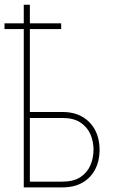

<svg xmlns="http://www.w3.org/2000/svg" viewBox="-20 -812 507 832"><path d="M93.8 -326.7H250.5Q302.2 -326.7 338.1 -305.2Q374 -283.7 392.8 -246.8Q411.6 -210 411.6 -163.1Q411.6 -115.7 392.8 -78.9Q374 -42 338.1 -21Q302.2 0 250.5 0H83V-791.5H109.4V-24.9H250.5Q298.8 -24.9 328.4 -44.4Q357.9 -64 371.6 -95.7Q385.3 -127.4 385.3 -164.1Q385.3 -199.2 371.6 -230.5Q357.9 -261.7 328.4 -281.2Q298.8 -300.8 250.5 -300.8H93.8ZM245.1 -710.9V-686H-0.5V-710.9Z"/></svg>

Font: Roboto Condensed Thin
Style: Regular
Weight: 250
Width: 3
Designer: Christian Robertson
Foundry: Google
Version: Version 3.009; 2024